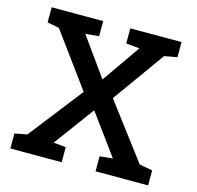

<svg xmlns="http://www.w3.org/2000/svg" viewBox="-104 -819 950 928"><g transform="rotate(15 371.0 -355.5)"><path d="M26.4 0V-75.2L88.4 -86.9L297.9 -356L102.1 -623.5L42.5 -635.3V-710.9H300.3V-635.3L232.9 -628.9L370.1 -437.5L503.4 -628.9L436 -635.3V-710.9H692.4V-635.3L628.4 -623.5L441.9 -363.3L650.4 -86.9L715.8 -75.2V0H452.6V-75.2L517.6 -81.5L370.1 -283.2L221.2 -81.5L283.2 -75.2V0Z"/></g></svg>

Font: Roboto Slab LO Medium
Style: Regular
Weight: 500
Designer: Google
Version: Version 2.000